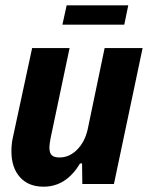

<svg xmlns="http://www.w3.org/2000/svg" viewBox="-20 -693 557 723"><path d="M409 0H290L289 -78L281 -77Q229 10 144 10Q87 10 55 -26Q23 -62 23 -123Q23 -151 28 -173L101 -512H242L171 -175Q166 -150 166 -138Q166 -117 175 -108.5Q184 -100 204 -100Q241 -100 270 -129Q299 -158 310 -205L374 -512H517ZM231 -673H463L448 -600H215Z"/></svg>

Font: Decalotype
Style: Bold Italic
Weight: 700
Italic angle: -12°
Designer: Alfredo Marco Pradil
Foundry: Alfredo Marco Pradil
Version: Version 1.0